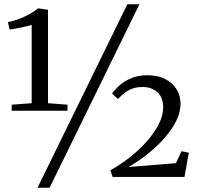

<svg xmlns="http://www.w3.org/2000/svg" viewBox="-20 -835 936 906"><path d="M129.5 -348V-717.5Q120.5 -714.5 101.5 -710Q82.5 -705.5 61.5 -701.5Q40.5 -697.5 25 -696L17.5 -730.5Q45.5 -736 72.5 -746.5Q99.5 -757 122 -770.2Q144.5 -783.5 160 -795.5L206.5 -789V-348L298.5 -341V-312.5H35V-341ZM581 -815H638L214 51H157ZM500.5 -31.5Q547 -57 591.5 -91.8Q636 -126.5 671.8 -166.8Q707.5 -207 728.8 -248.5Q750 -290 750 -329.5Q749.5 -376 722.5 -400.2Q695.5 -424.5 653.5 -424.5Q623.5 -424.5 601.8 -415.8Q580 -407 564.5 -393.8Q549 -380.5 536.5 -368L509 -393.5Q524 -415 547.2 -434.8Q570.5 -454.5 602.5 -467.2Q634.5 -480 677 -480Q724.5 -480 759.2 -462.2Q794 -444.5 813 -414Q832 -383.5 832 -345Q832 -306 812 -265.5Q792 -225 757.5 -185.2Q723 -145.5 679.2 -110.5Q635.5 -75.5 587 -47L810 -65L836.5 -121.5L871 -114.5L850.5 0H511.5Z"/></svg>

Font: Merriweather 60pt Light
Style: Regular
Weight: 300
Version: Version 2.100